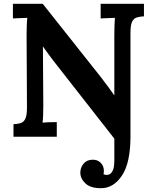

<svg xmlns="http://www.w3.org/2000/svg" viewBox="-20 -720 813 1011"><path d="M512 271Q456 271 429.5 245.5Q403 220 403 189Q403 163 419.5 142.5Q436 122 466 121Q493 120 510 137Q527 154 527 180Q527 184 526.5 188Q526 192 525 197Q531 201 542 201Q551 201 558 197Q565 193 569 186Q577 175 579.5 159Q582 143 582 126V-109H667V-2Q667 137 622.5 204Q578 271 512 271ZM582 10 262 -399Q249 -416 235 -435Q221 -454 207 -474H206L208 -164Q208 -137 207 -112Q206 -87 204 -74Q220 -76 244.5 -76.5Q269 -77 279 -77V0H51V-66Q74 -67 89.5 -72Q105 -77 113.5 -95Q122 -113 122 -153L120 -536Q120 -563 121 -588Q122 -613 124 -626Q108 -625 83.5 -624.5Q59 -624 48 -623V-700H205L511 -314Q536 -282 552.5 -259Q569 -236 581 -219H582V-536Q582 -563 583 -588Q584 -613 585 -626Q569 -625 545 -624.5Q521 -624 510 -623V-700H738V-634Q716 -633 700 -628Q684 -623 675.5 -605.5Q667 -588 667 -547V10Z"/></svg>

Font: Lora
Style: Weight 700
Weight: 700
Designer: Olga Karpushina, Alexei Vanyashin (Cyrillic)
Foundry: Cyreal
Version: Version 3.001